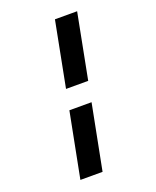

<svg xmlns="http://www.w3.org/2000/svg" viewBox="-178 -902 976 1204"><g transform="rotate(-20 310.0 -300.5)"><path d="M403.5 -367 487.5 -801H339.5L255.5 -367ZM145 200H293L377.5 -234H229.5Z"/></g></svg>

Font: Monaspace Krypton
Style: Bold Italic
Weight: 700
Italic angle: -11°
Designer: Riley Cran & the Lettermatic Team
Foundry: Lettermatic
Version: Version 1.101 (Monaspace Krypton)